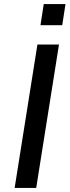

<svg xmlns="http://www.w3.org/2000/svg" viewBox="-20 -924 342 944"><path d="M52 0 164 -705H270L158 0ZM179 -800 195 -904H302L286 -800Z"/></svg>

Font: Nunito Sans 10pt SemiBold
Style: Italic
Weight: 600
Italic angle: -9°
Designer: Vernon Adams
Foundry: Vernon Adams
Version: Version 3.101;gftools[0.9.27]